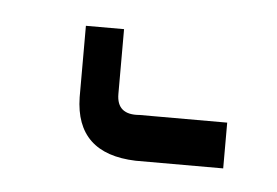

<svg xmlns="http://www.w3.org/2000/svg" viewBox="-27 -43 283 196"><g transform="rotate(5 114.5 54.5)"><path d="M207 74.2V121.1H117.2Q55.7 119.1 54.7 61.5V-11.7H93.8V54.7Q93.8 76.2 117.2 74.2Z"/></g></svg>

Font: RobotoJAA
Style: Medium
Weight: 500
Version: Version 2.05; 2016-11-05